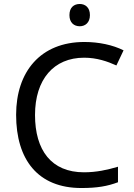

<svg xmlns="http://www.w3.org/2000/svg" viewBox="-20 -935 672 965"><path d="M381 -915C352 -915 329 -898 329 -859C329 -821 352 -803 381 -803C408 -803 432 -821 432 -859C432 -898 408 -915 381 -915ZM403 -645C467 -645 521 -626 565 -606L601 -682C547 -709 477 -724 404 -724C183 -724 61 -574 61 -358C61 -133 170 10 389 10C468 10 520 1 573 -19V-97C519 -81 464 -69 402 -69C238 -69 156 -180 156 -357C156 -536 250 -645 403 -645Z"/></svg>

Font: Noto Sans Inscriptional Parthian
Style: Regular
Weight: 400
Designer: Monotype Design Team
Foundry: Monotype Imaging Inc.
Version: Version 2.003